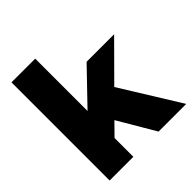

<svg xmlns="http://www.w3.org/2000/svg" viewBox="-194 -858 996 996"><g transform="rotate(-45 304.0 -360.0)"><path d="M44 0H218V-138L283 -204L403 0H606L404 -326L597 -520H395L218 -336V-720H44Z"/></g></svg>

Font: Aspekta 850
Style: Regular
Weight: 850
Designer: Ivo Dolenc
Version: Version 2.000